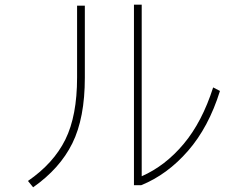

<svg xmlns="http://www.w3.org/2000/svg" viewBox="-20 -787 1040 817"><path d="M916 -400Q868 -246 780 -145Q692 -44 581 1H550V-767H583V-37Q683 -81 761.5 -174.5Q840 -268 887 -415ZM308 -763H341V-456Q341 -285 288 -177.5Q235 -70 121 10L99 -17Q208 -92 258 -193Q308 -294 308 -457Z"/></svg>

Font: IBM Plex Sans JP ExtraLight
Style: Regular
Weight: 200
Designer: Mike Abbink; Paul van der Laan; Pieter van Rosmalen; Wujin Sim; Yejin Wi; Jinhee Kim; Boomi Park; Yona Kim; Kichan Ma
Foundry: Sandoll Inc.
Version: Version 1.001